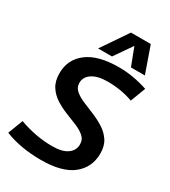

<svg xmlns="http://www.w3.org/2000/svg" viewBox="-241 -1037 1028 1158"><g transform="rotate(30 273.5 -458.5)"><path d="M565 -676 525 -571Q445 -601 347 -601Q280 -601 241.5 -576Q203 -551 203 -509Q203 -478 226.5 -457.5Q250 -437 286.5 -421.5Q323 -406 364.5 -389Q406 -372 442.5 -349Q479 -326 502.5 -291Q526 -256 526 -203Q526 -106 453.5 -48Q381 10 234 10Q91 10 -18 -34L22 -138Q76 -118 134 -107Q192 -96 251 -96Q321 -96 356.5 -121.5Q392 -147 392 -188Q393 -221 369.5 -242Q346 -263 309 -278.5Q272 -294 231 -310Q190 -326 153 -349.5Q116 -373 93 -409Q70 -445 70 -500Q70 -596 145 -653Q220 -710 364 -710Q417 -710 467 -701Q517 -692 565 -676ZM197 -745 321 -927H459L523 -745H426L379 -868L294 -745Z"/></g></svg>

Font: Georama SemiBold
Style: Italic
Weight: 600
Italic angle: -9°
Designer: Jean-Baptiste Levee
Foundry: Production Type
Version: Version 1.000